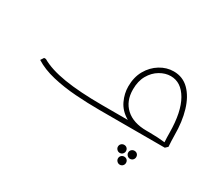

<svg xmlns="http://www.w3.org/2000/svg" viewBox="-109 -608 1172 1036"><g transform="rotate(30 477.0 -90.0)"><path d="M473 0Q398 0 321.5 -5.5Q245 -11 177 -27Q109 -43 60 -74L73 -94H84Q140 -61 235.5 -45.5Q331 -30 473 -30H768Q793 -30 817.5 -28.5Q842 -27 858 -25Q874 -23 874 -23L863 -24Q862 -38 861.5 -53.5Q861 -69 861 -84Q860 -212 820 -281.5Q780 -351 715 -351Q681 -351 648 -331.5Q615 -312 594 -275.5Q573 -239 573 -187Q573 -114 619 -72Q665 -30 748 -30V-5Q673 -5 628 -32Q583 -59 563 -101.5Q543 -144 543 -188Q543 -246 567.5 -289Q592 -332 632 -356.5Q672 -381 716 -381Q773 -381 812 -342Q851 -303 871 -236Q891 -169 891 -84Q891 -67 892 -47.5Q893 -28 894 -14L879 0ZM682 146Q672 146 664.5 138.5Q657 131 657 121Q657 110 664.5 103Q672 96 682 96Q693 96 700 103Q707 110 707 121Q707 131 700 138.5Q693 146 682 146ZM746 146Q736 146 728.5 138.5Q721 131 721 121Q721 110 728.5 103Q736 96 746 96Q757 96 764 103Q771 110 771 121Q771 131 764 138.5Q757 146 746 146ZM714 201Q704 201 696.5 193.5Q689 186 689 176Q689 165 696.5 158Q704 151 714 151Q725 151 732 158Q739 165 739 176Q739 186 732 193.5Q725 201 714 201Z"/></g></svg>

Font: Fustat ExtraLight
Style: Regular
Weight: 250
Designer: Mohamed Gaber, Khaled Hosny, Laura Garcia Mut
Foundry: Kief Type Foundry, Alif Type Foundry, Hard Type Foundry
Version: Version 1.007